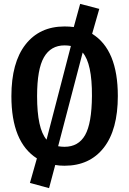

<svg xmlns="http://www.w3.org/2000/svg" viewBox="-20 -843 668 994"><path d="M457 -668Q590 -586 590 -346Q590 -171 517 -78Q444 15 314 15Q286 15 266 11L234 131L135 104L171 -23Q39 -107 39 -345Q39 -519 112 -612.5Q185 -706 314 -706Q340 -706 362 -703L395 -823L494 -797ZM314 -608Q243 -608 207.5 -546.5Q172 -485 172 -345Q172 -177 221 -120L347 -605Q332 -608 314 -608ZM456 -346Q457 -514 408 -571L281 -86Q298 -83 314 -83Q386 -83 420.5 -143.5Q455 -204 456 -346Z"/></svg>

Font: Fira Sans Condensed Medium
Style: Regular
Weight: 500
Width: 3
Designer: Carrois Corporate & Edenspiekermann AG
Foundry: Carrois Corporate GbR & Edenspiekermann AG
Version: Version 4.203;PS 004.203;hotconv 1.0.88;makeotf.lib2.5.64775